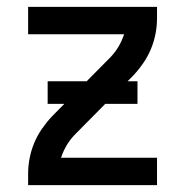

<svg xmlns="http://www.w3.org/2000/svg" viewBox="-20 -540 540 560"><path d="M62 0V-33Q62 -56 66.5 -79Q71 -102 80 -123.5Q89 -145 102.5 -164.5Q116 -184 132 -201L304 -375Q317 -389 326.5 -405.5Q336 -422 342 -440H62V-520H438V-488Q438 -464 433.5 -441Q429 -418 420 -396.5Q411 -375 397.5 -355.5Q384 -336 368 -319L196 -145Q183 -131 173.5 -114.5Q164 -98 158 -80H438V0ZM381 -237H119V-303H381Z"/></svg>

Font: Iosevka Term Curly Medium
Style: Regular
Weight: 500
Designer: Belleve Invis
Foundry: Belleve Invis
Version: Version 32.3.0